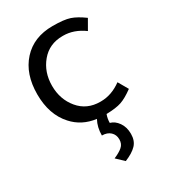

<svg xmlns="http://www.w3.org/2000/svg" viewBox="-175 -555 784 885"><g transform="rotate(-30 217.0 -113.0)"><path d="M268.1 -54.2Q325.2 -54.2 377.9 -92.8L408.2 -40Q369.6 -11.7 341.1 -2Q312.5 7.8 261.2 8.8Q253.4 30.3 253.4 51.8Q277.8 58.1 295.4 83Q313 107.9 313 144.3Q313 180.7 292.2 202.4Q271.5 224.1 229.5 241.2L190.9 204.6Q221.2 191.9 237.5 177.7Q253.9 163.6 253.9 139.2Q253.9 114.7 237.5 99.4Q221.2 84 192.9 84Q192.9 40 211.4 6.3Q136.2 -3.4 88.9 -56.2Q29.8 -121.1 29.8 -229Q29.8 -336.9 88.6 -401.9Q147.5 -466.8 248 -466.8Q309.1 -466.8 339.4 -456.5Q369.6 -446.3 408.2 -418L377.9 -365.2Q325.2 -403.8 268.1 -403.8H265.1Q193.8 -403.8 151.1 -352.5Q108.4 -301.3 108.4 -229Q108.4 -156.7 151.1 -105.5Q193.8 -54.2 265.1 -54.2Z"/></g></svg>

Font: Molengo
Style: Regular
Weight: 400
Designer: moyogo
Foundry: moyogo
Version: Version 0.11; ttfautohint (v0.8) -G 32 -r 16 -x